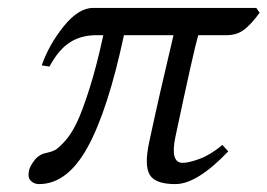

<svg xmlns="http://www.w3.org/2000/svg" viewBox="-20 -449 670 481"><path d="M622.1 -429.2 630.4 -417Q608.9 -387.7 591.1 -374.3Q573.2 -360.8 546.9 -360.8H476.6Q465.8 -324.7 419.4 -106Q405.8 -41 437.5 -41Q452.6 -41 480 -51Q507.3 -61 537.1 -85.9L551.8 -69.8Q473.6 12.2 419.4 12.2Q369.1 12.2 355.2 -11Q341.3 -34.2 353.5 -91.8Q377.9 -206.1 414.6 -360.8H290.5Q250.5 -173.3 199.7 -80.6Q148.9 12.2 77.6 12.2Q65.9 12.2 57.4 4.2Q48.8 -3.9 52.7 -22Q55.2 -33.2 66.7 -47.9Q78.1 -62.5 96.2 -65.9Q108.4 -68.4 116.9 -72.5Q125.5 -76.7 141.8 -94.5Q158.2 -112.3 172.1 -141.1Q186 -169.9 204.1 -226.8Q222.2 -283.7 238.8 -360.8H220.7Q182.6 -360.8 154.3 -342.3Q126 -323.7 104 -282.2L84.5 -285.2Q102.5 -336.9 139.6 -383.1Q176.8 -429.2 213.4 -429.2Z"/></svg>

Font: Linux Biolinum O
Style: Italic
Weight: 400
Italic angle: -12°
Designer: Philipp H. Poll
Foundry: Philipp H. Poll
Version: Version 1.1.3